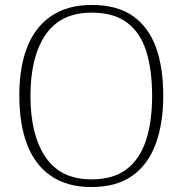

<svg xmlns="http://www.w3.org/2000/svg" viewBox="-20 -745 738 775"><path d="M349 10Q252 10 187 -34Q122 -78 90 -160.5Q58 -243 58 -359Q58 -475 90.5 -556.5Q123 -638 188.5 -681.5Q254 -725 350 -725Q452 -725 515.5 -681Q579 -637 609 -555Q639 -473 639 -358Q639 -247 608.5 -164Q578 -81 514 -35.5Q450 10 349 10ZM349 -21Q437 -21 490.5 -61.5Q544 -102 569 -177.5Q594 -253 594 -358Q594 -464 570 -539Q546 -614 492.5 -654Q439 -694 350 -694Q225 -694 164 -605Q103 -516 103 -358Q103 -200 164 -110.5Q225 -21 349 -21Z"/></svg>

Font: Noto Serif Gujarati ExtraLight
Style: Regular
Weight: 250
Version: Version 2.102